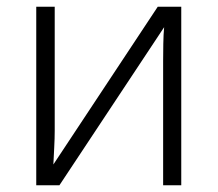

<svg xmlns="http://www.w3.org/2000/svg" viewBox="-20 -552 649 572"><path d="M143 -162Q143 -140 141.5 -112Q140 -84 139 -62L450 -532H520V0H466V-371Q466 -393 466.5 -421.5Q467 -450 469 -471L157 0H88V-532H143Z"/></svg>

Font: Noto Sans Light
Style: Regular
Weight: 300
Designer: Monotype Design Team
Foundry: Monotype Imaging Inc.
Version: Version 2.007